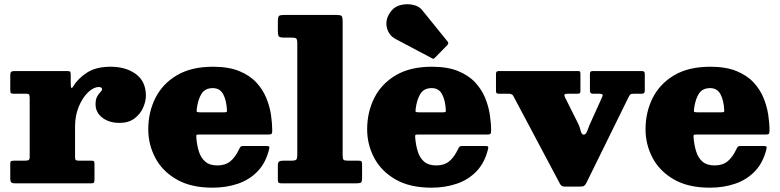

<svg xmlns="http://www.w3.org/2000/svg" viewBox="-20 -849 3610 889"><path d="M117.5 -393.5Q117.5 -406 115.2 -410.5Q113 -415 100.5 -415H45.5Q34.5 -415 31 -417.5Q27.5 -420 27.5 -430.5V-500Q27.5 -512 31.5 -516Q35.5 -520 46.5 -520H291.5Q301.5 -520 304.5 -517Q307.5 -514 307.5 -503.5V-463Q307.5 -430.5 317.5 -447Q341.5 -486.5 383.5 -513.2Q425.5 -540 492.5 -540Q563 -540 609.2 -506Q655.5 -472 655.5 -406Q655.5 -380 642.8 -350.8Q630 -321.5 603 -300.8Q576 -280 533.5 -280Q485.5 -280 454 -304Q422.5 -328 422.5 -366Q422.5 -389.5 430 -402.5Q437.5 -415.5 445 -422.8Q452.5 -430 452.5 -436Q452.5 -446 437.5 -446Q413.5 -446 388 -421.8Q362.5 -397.5 345 -356Q327.5 -314.5 327.5 -263V-122.5Q327.5 -110.5 331.2 -107.8Q335 -105 347.5 -105H403.5Q413 -105 415.2 -101.8Q417.5 -98.5 417.5 -88.5V-20Q417.5 -8.5 415.2 -4.2Q413 0 401.5 0H49.5Q37 0 32.2 -4.5Q27.5 -9 27.5 -21.5V-90Q27.5 -101 31.5 -103Q35.5 -105 46.5 -105H94Q107 -105 112.2 -107.8Q117.5 -110.5 117.5 -123Z M666.5 -250Q666.5 -330 699.8 -395.8Q733 -461.5 799.5 -500.8Q866 -540 966.5 -540Q1038.5 -540 1087.5 -520Q1136.5 -500 1166.8 -467.2Q1197 -434.5 1213 -395.2Q1229 -356 1234.8 -316.8Q1240.5 -277.5 1240.5 -245Q1240.5 -233.5 1237.8 -229.8Q1235 -226 1223.5 -226H900.5Q890 -226 889.2 -223.2Q888.5 -220.5 889 -211Q892 -175.5 901.2 -146.5Q910.5 -117.5 930.8 -100.2Q951 -83 986.5 -83Q1023.5 -83 1047 -102.5Q1070.5 -122 1088.5 -161Q1091 -166.5 1094.2 -169.8Q1097.5 -173 1106.5 -173H1212.5Q1223 -173 1225.8 -170.8Q1228.5 -168.5 1226.5 -160Q1211.5 -96.5 1173.8 -56.8Q1136 -17 1082 1.5Q1028 20 964.5 20Q864 20 797.8 -18.2Q731.5 -56.5 699 -118.2Q666.5 -180 666.5 -250ZM904.5 -329H1017.5Q1028 -329 1029.8 -330.8Q1031.5 -332.5 1030.5 -342.5Q1028.5 -384 1013.5 -412.5Q998.5 -441 965.5 -441Q929.5 -441 913.2 -415Q897 -389 891.5 -347.5Q890 -336.5 890.8 -332.8Q891.5 -329 904.5 -329Z M1327 -675H1295Q1274 -675 1270.2 -681.5Q1266.5 -688 1266.5 -708V-748Q1266.5 -771.5 1272.5 -775.8Q1278.5 -780 1302 -780H1535Q1556 -780 1561.2 -775.5Q1566.5 -771 1566.5 -749V-131Q1566.5 -113.5 1570.8 -109.2Q1575 -105 1592 -105H1640Q1650 -105 1653.2 -102Q1656.5 -99 1656.5 -88V-27Q1656.5 -8 1651.5 -4Q1646.5 0 1627 0H1287Q1275 0 1270.8 -2.5Q1266.5 -5 1266.5 -17V-83Q1266.5 -96 1271.8 -100.5Q1277 -105 1290 -105H1326Q1346.5 -105 1351.5 -109.5Q1356.5 -114 1356.5 -135V-649Q1356.5 -668 1350.5 -671.5Q1344.5 -675 1327 -675Z M1680 -250Q1680 -330 1713.2 -395.8Q1746.5 -461.5 1813 -500.8Q1879.5 -540 1980 -540Q2052 -540 2101 -520Q2150 -500 2180.2 -467.2Q2210.5 -434.5 2226.5 -395.2Q2242.5 -356 2248.2 -316.8Q2254 -277.5 2254 -245Q2254 -233.5 2251.2 -229.8Q2248.5 -226 2237 -226H1914Q1903.5 -226 1902.8 -223.2Q1902 -220.5 1902.5 -211Q1905.5 -175.5 1914.8 -146.5Q1924 -117.5 1944.2 -100.2Q1964.5 -83 2000 -83Q2037 -83 2060.5 -102.5Q2084 -122 2102 -161Q2104.5 -166.5 2107.8 -169.8Q2111 -173 2120 -173H2226Q2236.5 -173 2239.2 -170.8Q2242 -168.5 2240 -160Q2225 -96.5 2187.2 -56.8Q2149.5 -17 2095.5 1.5Q2041.5 20 1978 20Q1877.5 20 1811.2 -18.2Q1745 -56.5 1712.5 -118.2Q1680 -180 1680 -250ZM1918 -329H2031Q2041.5 -329 2043.2 -330.8Q2045 -332.5 2044 -342.5Q2042 -384 2027 -412.5Q2012 -441 1979 -441Q1943 -441 1926.8 -415Q1910.5 -389 1905 -347.5Q1903.5 -336.5 1904.2 -332.8Q1905 -329 1918 -329ZM1979.5 -579.5 1811.5 -668.5Q1778 -686.5 1770.5 -724.8Q1763 -763 1793 -800Q1809.5 -820 1837.5 -826.2Q1865.5 -832.5 1892.8 -826.5Q1920 -820.5 1934 -803L2051 -658.5Q2060 -649.5 2051.5 -640.5L1994.5 -582.5Q1990.5 -578 1987.8 -577Q1985 -576 1979.5 -579.5Z M2711 -273.5 2768 -399.5Q2772 -408 2769.2 -411.5Q2766.5 -415 2754.5 -415H2724.5Q2711.5 -415 2711.5 -429.5V-505Q2711.5 -514 2714.2 -517Q2717 -520 2725.5 -520H2952.5Q2965.5 -520 2965.5 -507.5V-428.5Q2965.5 -415 2952.5 -415H2912.5Q2902 -415 2898 -410.8Q2894 -406.5 2890.5 -399.5L2694.5 -1Q2689.5 8.5 2684 11.8Q2678.5 15 2663.5 15H2597.5Q2586.5 15 2581.8 12.2Q2577 9.5 2573 2.5L2356 -406Q2351 -415 2333.5 -415H2292.5Q2283.5 -415 2280 -417.2Q2276.5 -419.5 2276.5 -428V-506Q2276.5 -514.5 2279.5 -517.2Q2282.5 -520 2290.5 -520H2657.5Q2664.5 -520 2666 -516.5Q2667.5 -513 2667.5 -505.5V-427.5Q2667.5 -419 2664 -417Q2660.5 -415 2651.5 -415H2608Q2595.5 -415 2593.8 -410.8Q2592 -406.5 2596 -398.5L2658 -274.5Q2664 -262.5 2668.5 -244Q2673 -225.5 2683 -225.5Q2693 -225.5 2699.5 -243.8Q2706 -262 2711 -273.5Z M2969 -250Q2969 -330 3002.2 -395.8Q3035.5 -461.5 3102 -500.8Q3168.5 -540 3269 -540Q3341 -540 3390 -520Q3439 -500 3469.2 -467.2Q3499.5 -434.5 3515.5 -395.2Q3531.5 -356 3537.2 -316.8Q3543 -277.5 3543 -245Q3543 -233.5 3540.2 -229.8Q3537.5 -226 3526 -226H3203Q3192.5 -226 3191.8 -223.2Q3191 -220.5 3191.5 -211Q3194.5 -175.5 3203.8 -146.5Q3213 -117.5 3233.2 -100.2Q3253.5 -83 3289 -83Q3326 -83 3349.5 -102.5Q3373 -122 3391 -161Q3393.5 -166.5 3396.8 -169.8Q3400 -173 3409 -173H3515Q3525.5 -173 3528.2 -170.8Q3531 -168.5 3529 -160Q3514 -96.5 3476.2 -56.8Q3438.5 -17 3384.5 1.5Q3330.5 20 3267 20Q3166.5 20 3100.2 -18.2Q3034 -56.5 3001.5 -118.2Q2969 -180 2969 -250ZM3207 -329H3320Q3330.5 -329 3332.2 -330.8Q3334 -332.5 3333 -342.5Q3331 -384 3316 -412.5Q3301 -441 3268 -441Q3232 -441 3215.8 -415Q3199.5 -389 3194 -347.5Q3192.5 -336.5 3193.2 -332.8Q3194 -329 3207 -329Z"/></svg>

Font: Besley* Fatface
Style: Regular
Weight: 900
Designer: Owen Earl
Foundry: indestructible type*
Version: Version 3.000; ttfautohint (v1.8.3)